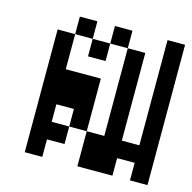

<svg xmlns="http://www.w3.org/2000/svg" viewBox="-81 -581 661 661"><g transform="rotate(15 250.0 -250.0)"><path d="M125 -62.5H187.5V-125H125V-187.5H187.5V-125H250Q250 -125 250 0H375V-62.5H437.5V0H500Q500 0 500 -500H437.5Q437.5 -500 437.5 -125H375V-437.5H312.5V-125H250V-312.5H125Q125 -312.5 125 -437.5H62.5V0H125ZM125 -437.5H187.5V-375H250V-437.5H187.5V-500H125ZM250 -437.5H312.5V-500H250Z"/></g></svg>

Font: CalcUnifontExMono
Style: Regular
Weight: 500
Version: Version 15.0.06